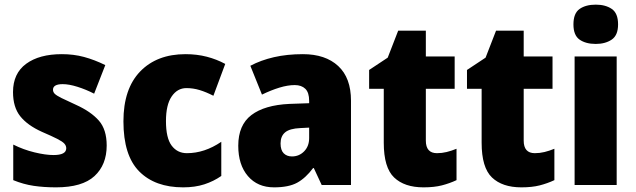

<svg xmlns="http://www.w3.org/2000/svg" viewBox="-20 -847 2734 826"><path d="M439 -221Q439 -138 386.5 -89.5Q334 -41 221 -41Q169 -41 125 -47.5Q81 -54 37 -72V-225Q81 -203 128.5 -191.5Q176 -180 210 -180Q265 -180 265 -209Q265 -220 257 -229Q249 -238 226.5 -249.5Q204 -261 160 -280Q98 -308 67 -347Q36 -386 36 -451Q36 -531 92.5 -572.5Q149 -614 246 -614Q297 -614 341.5 -602Q386 -590 433 -567L385 -444Q350 -462 313.5 -473.5Q277 -485 250 -485Q208 -485 208 -461Q208 -451 215.5 -443.5Q223 -436 244 -425.5Q265 -415 307 -396Q371 -367 405 -328.5Q439 -290 439 -221Z M768 -41Q647 -41 579 -109.5Q511 -178 511 -325Q511 -465 583 -539.5Q655 -614 778 -614Q827 -614 869.5 -603Q912 -592 949 -572L898 -435Q867 -451 839 -459.5Q811 -468 782 -468Q743 -468 718.5 -432Q694 -396 694 -326Q694 -253 718.5 -220.5Q743 -188 784 -188Q860 -188 932 -237V-90Q899 -67 859 -54Q819 -41 768 -41Z M1283 -614Q1380 -614 1435 -563Q1490 -512 1490 -414V-51H1364L1330 -124H1327Q1295 -81 1258.5 -61Q1222 -41 1159 -41Q1088 -41 1046.5 -89.5Q1005 -138 1005 -220Q1005 -309 1061.5 -352Q1118 -395 1225 -400L1310 -403V-413Q1310 -449 1293.5 -465Q1277 -481 1248 -481Q1218 -481 1182 -470Q1146 -459 1107 -440L1057 -564Q1102 -588 1158.5 -601Q1215 -614 1283 -614ZM1272 -296Q1226 -294 1206.5 -277.5Q1187 -261 1187 -230Q1187 -201 1200.5 -187.5Q1214 -174 1236 -174Q1267 -174 1288.5 -196Q1310 -218 1310 -253V-298Z M1860 -188Q1881 -188 1901.5 -193Q1922 -198 1944 -207V-72Q1914 -58 1881 -49.5Q1848 -41 1802 -41Q1720 -41 1675.5 -83.5Q1631 -126 1631 -233V-465H1568V-546L1648 -599L1693 -715H1812V-604H1936V-465H1812V-242Q1812 -188 1860 -188Z M2281 -188Q2302 -188 2322.5 -193Q2343 -198 2365 -207V-72Q2335 -58 2302 -49.5Q2269 -41 2223 -41Q2141 -41 2096.5 -83.5Q2052 -126 2052 -233V-465H1989V-546L2069 -599L2114 -715H2233V-604H2357V-465H2233V-242Q2233 -188 2281 -188Z M2543 -827Q2585 -827 2612 -808.5Q2639 -790 2639 -742Q2639 -695 2611.5 -676.5Q2584 -658 2543 -658Q2500 -658 2473.5 -676.5Q2447 -695 2447 -742Q2447 -790 2473.5 -808.5Q2500 -827 2543 -827ZM2633 -604V-51H2452V-604Z"/></svg>

Font: Noto Sans Tamil UI SemiCondensed Black
Style: Regular
Weight: 900
Width: 4
Designer: Jelle Bosma - Monotype Design Team
Foundry: Monotype Imaging Inc.
Version: Version 2.004; ttfautohint (v1.8.4.7-5d5b)